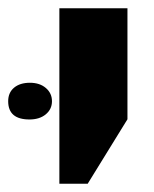

<svg xmlns="http://www.w3.org/2000/svg" viewBox="-100 -650 374 467"><path d="M44.4 -203.1V-629.9H210V-359.9L113.3 -203.1ZM-28.3 -359.4Q-80.1 -359.4 -80.1 -403.8Q-80.1 -424.8 -65.7 -436.8Q-51.3 -448.7 -27.3 -448.7Q-3.4 -448.7 11.5 -436Q26.4 -423.3 26.4 -403.8Q26.4 -384.3 11.2 -371.8Q-3.9 -359.4 -28.3 -359.4Z"/></svg>

Font: Open Sans Condensed ExtraBold
Style: Regular
Weight: 800
Width: 3
Designer: Monotype Design Team
Foundry: Monotype Imaging Inc.
Version: Version 3.000; ttfautohint (v1.8.4)